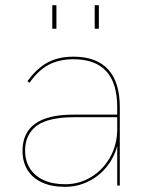

<svg xmlns="http://www.w3.org/2000/svg" viewBox="-20 -717 570 742"><path d="M433 -153Q420.5 -106.5 391 -70.8Q361.5 -35 320 -15Q278.5 5 231 5Q179 5 142.2 -12Q105.5 -29 86.2 -60.2Q67 -91.5 67 -134Q67 -204 116 -239Q164.5 -274 264 -274H433V-303Q433 -488 264 -488Q208.5 -488 168 -466.5Q127.5 -445 94 -397L86 -403Q122 -453 164 -475.5Q206 -498 264 -498Q352.5 -498 397.8 -448.8Q443 -399.5 443 -303V0H433ZM232 -5Q286.5 -5 332.5 -33Q378.5 -61 405.8 -109.8Q433 -158.5 433 -218V-264H264Q218.5 -264 182 -256Q145.5 -248 123 -232Q100.5 -215 88.8 -191.2Q77 -167.5 77 -135Q77 -95.5 95.5 -66.2Q114 -37 148.8 -21Q183.5 -5 232 -5ZM346 -697H362V-606H346ZM182 -697H198V-606H182Z"/></svg>

Font: HK Grotesk Thin
Style: Regular
Weight: 100
Designer: Alfredo Marco Pradil
Foundry: Hanken Design Co.
Version: Version 3.001